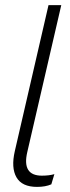

<svg xmlns="http://www.w3.org/2000/svg" viewBox="-20 -724 274 752"><path d="M125 8Q66 8 44.5 -29.5Q23 -67 38 -132L170 -704H220L87 -129Q65 -36 144 -36Q173 -36 193 -42L181 -2Q158 8 125 8Z"/></svg>

Font: Prodigy Sans Light
Style: Italic
Weight: 300
Italic angle: -13°
Designer: Wei Huang
Foundry: Wei Huang
Version: Version 1.003; ttfautohint (v1.8.3)